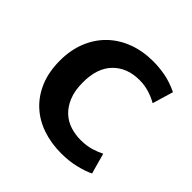

<svg xmlns="http://www.w3.org/2000/svg" viewBox="-136 -601 728 728"><g transform="rotate(45 227.5 -237.0)"><path d="M304 -78Q336 -78 360.5 -85.5Q385 -93 402 -102L425 -19Q403 -8 367 1Q331 10 288 10Q235 10 189 -5.5Q143 -21 109 -52Q75 -83 55.5 -129Q36 -175 36 -236Q36 -292 54.5 -338Q73 -384 106.5 -416.5Q140 -449 186.5 -466.5Q233 -484 289 -484Q320 -484 353 -478Q386 -472 424 -454L399 -370Q376 -383 352 -390Q328 -397 302 -397Q236 -397 196 -356.5Q156 -316 156 -239Q156 -194 169 -163Q182 -132 203 -113Q224 -94 250.5 -86Q277 -78 304 -78Z"/></g></svg>

Font: Mukta Vaani SemiBold
Style: Regular
Weight: 600
Designer: Noopur Datye, Girish Dalvi, Yashodeep Gholap, Pallavi Karambelkar
Foundry: Ek Type
Version: Version 2.538;PS 1.000;hotconv 16.6.51;makeotf.lib2.5.65220;